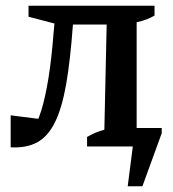

<svg xmlns="http://www.w3.org/2000/svg" viewBox="-20 -508 599 666"><path d="M17 3V-108L135 -93L89 -53Q109 -79 123 -124Q137 -169 148 -236.5Q159 -304 166 -396L174 -479L216 -414L79 -450V-488H516V-454Q504 -447 489 -441Q474 -435 454 -431V-57L516 -39V0H282V-33Q298 -42 312 -48Q326 -54 342 -58L350 -423H233Q224 -299 209.5 -216Q195 -133 170.5 -83.5Q146 -34 108.5 -14Q71 6 17 3ZM423 138 448 -57 499 0H377V-64H541V-46L474 138Z"/></svg>

Font: Piazzolla 24pt SemiBold
Style: Regular
Weight: 600
Designer: Juan Pablo del Peral
Foundry: Huerta Tipografica
Version: Version 2.005